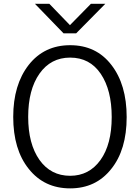

<svg xmlns="http://www.w3.org/2000/svg" viewBox="-20 -991 749 1028"><path d="M50.8 -365.2Q50.8 -537.1 133.8 -643.6Q216.8 -749 355.5 -749Q495.1 -749 576.2 -643.6Q658.2 -538.1 658.2 -364.3Q658.2 -188.5 575.2 -85.9Q493.2 17.6 355.5 17.6Q216.8 17.6 133.8 -86.9Q50.8 -190.4 50.8 -365.2ZM130.9 -365.2Q130.9 -220.7 191.4 -134.8Q252 -49.8 355.5 -49.8Q457 -49.8 517.6 -133.8Q578.1 -217.8 578.1 -364.3Q578.1 -508.8 519.5 -595.7Q460.9 -682.6 355.5 -682.6Q252 -682.6 191.4 -596.7Q130.9 -510.7 130.9 -365.2ZM167 -970.7Q186.5 -970.7 244.1 -970.7Q271.5 -942.4 354.5 -856.4Q382.8 -884.8 466.8 -970.7Q486.3 -970.7 543.9 -970.7Q504.9 -930.7 387.7 -812.5Q371.1 -812.5 320.3 -812.5Q282.2 -851.6 167 -970.7Z"/></svg>

Font: Gothic A1
Style: Regular
Weight: 400
Designer: HanYang I&C Co.,Ltd.
Version: Version 2.50